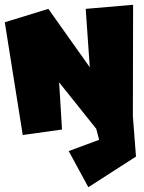

<svg xmlns="http://www.w3.org/2000/svg" viewBox="-24 -564 600 802"><path d="M-4 -471 71 0 235 -23 223 -220 378 -26 390 20 263 67 345 218 544 90 531 -79 532 -544 334 -527 351 -283 178 -527Z"/></svg>

Font: Super Mario
Style: Regular
Weight: 400
Version: Version 1.0